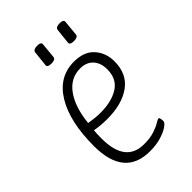

<svg xmlns="http://www.w3.org/2000/svg" viewBox="-211 -785 876 876"><g transform="rotate(-45 227.0 -346.5)"><path d="M224 6Q59 6 59 -192Q59 -349 114 -439Q169 -529 267 -529Q332 -529 365.5 -491.5Q399 -454 399 -399Q399 -318 342 -277Q285 -236 190 -236Q167 -236 146 -238Q125 -240 110 -243Q108 -217 108 -192Q108 -36 227 -36Q267 -36 294 -45Q321 -54 336 -63.5Q351 -73 357 -73Q361 -73 362.5 -64.5Q364 -56 364 -48Q364 -39 345.5 -26Q327 -13 295.5 -3.5Q264 6 224 6ZM189 -278Q260 -278 305 -306.5Q350 -335 350 -397Q350 -438 327.5 -462.5Q305 -487 265 -487Q202 -487 163 -432.5Q124 -378 115 -285Q133 -282 151.5 -280Q170 -278 189 -278ZM334 -595Q307 -595 309 -610L317 -684Q319 -699 345 -699Q370 -699 368 -684L361 -610Q359 -595 334 -595ZM189 -595Q162 -595 164 -610L172 -684Q174 -699 200 -699Q225 -699 223 -684L216 -610Q214 -595 189 -595Z"/></g></svg>

Font: Asap Condensed Condensed ExtraLight
Style: Italic
Weight: 200
Width: 3
Italic angle: -6°
Designer: Pablo Cosgaya
Foundry: Omnibus-Type
Version: Version 3.001; ttfautohint (v1.8.4.7-5d5b)